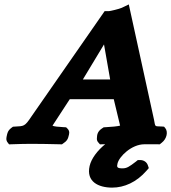

<svg xmlns="http://www.w3.org/2000/svg" viewBox="-20 -657 782 877"><path d="M659.7 110.8 655.2 97.6C650.6 84.1 637.5 74 620 74H609.6L600.6 81.3C570.6 104.3 559.3 112 539.5 112C513.3 112 513.1 105.5 516.7 90C524.2 57.7 581.2 2 639.6 2C657.2 2 674.5 1.9 692.3 1.9C692.9 1.9 696.9 1.9 698.8 2L709.6 2.3L719 -5.3C741.6 -22.6 749.1 -55.1 734.5 -72.4L729.3 -78.4L720.2 -79.1C685.3 -81.6 690.4 -73.8 683.2 -111.6L568.3 -636.8L536.3 -621.4C524.9 -616 482.1 -606 476.9 -606H457.9L123.7 -125.2C92.4 -77.8 89 -81.3 48.6 -78.8L39.1 -78.2L31 -72.1C15 -59.9 13.3 -46.9 11.3 -38C9.5 -29.4 5.6 -17.1 15.6 -5.3L21.5 2.4L32.5 2C60.6 1 95 0 121.1 0C163.9 0 210.2 1 251.1 2L263 2.3L273.3 -5.3C289.4 -16.2 291.2 -27.4 293.3 -35.3C295.7 -44.3 300.5 -57.4 288.1 -69.6L281.9 -75.6L271.4 -76.1C247.7 -77.1 225.9 -79.6 219.9 -82.7C220.2 -83.4 220.8 -84.5 221.7 -85.9L298.5 -203.7C299.8 -203.8 305.8 -204 311.7 -204H499.6L528.6 -83.2C516.8 -80 491.4 -77.4 464.2 -76.1L453.6 -75.5L444.8 -69.6C423.9 -55.6 423.5 -38.8 422.8 -28.2C422.4 -22.1 421.2 -13.9 429.9 -5.3L436.6 2.3L448.7 2C452.8 1.9 454.5 1.8 460.4 1.7C424.4 31.2 397.2 67.4 389.4 101C372.8 172.8 429.7 200 492.4 200C547.8 200 603.7 174.8 648.6 123.5ZM455.1 -454.1 483.2 -294H358.5Z"/></svg>

Font: Linux Libertine Mono O 
Style: Mono Bold Oblique
Weight: 400
Italic angle: -13°
Designer: Philipp H. Poll
Foundry: Philipp H. Poll
Version: Version 5.1.7